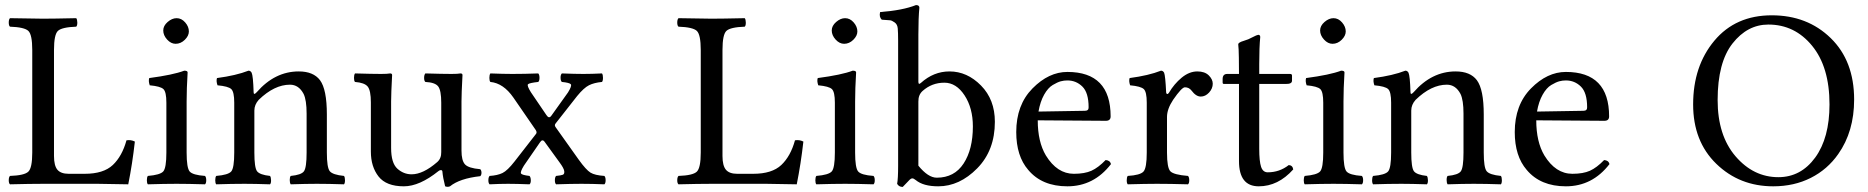

<svg xmlns="http://www.w3.org/2000/svg" viewBox="-20 -718 7298 750"><path d="M148.9 0Q97.2 0 19 2Q14.2 -2 14.2 -13.9Q14.2 -25.9 19 -30.8Q75.2 -32.7 90.6 -47.4Q106 -62 106 -122.1V-522.9Q106 -583 90.6 -597.4Q75.2 -611.8 19 -613.8Q14.2 -617.7 14.2 -629.9Q14.2 -642.1 19 -647Q110.8 -645 147.9 -645Q188 -645 277.8 -647Q281.7 -642.1 282 -630.1Q282.2 -618.2 277.8 -613.8Q221.7 -611.8 206.3 -597.4Q190.9 -583 190.9 -522.9V-108.9Q190.9 -70.8 204.3 -54.9Q217.8 -39.1 248 -39.1H311Q384.3 -39.1 420.7 -73.5Q457 -107.9 474.1 -169.9Q491.2 -172.9 506.8 -165Q497.1 -78.1 481 2Q388.7 0 361.8 0Z M617.7 -599.1Q617.7 -617.2 634.8 -632.1Q651.9 -647 669.9 -647Q689 -647 703.4 -630.4Q717.8 -613.8 717.8 -595.2Q717.8 -578.1 701.9 -562.5Q686 -546.9 666 -546.9Q647.9 -546.9 632.8 -563.5Q617.7 -580.1 617.7 -599.1ZM709 -122.1Q709 -62 720.9 -48.1Q732.9 -34.2 780.8 -30.8Q785.6 -25.9 785.6 -13.9Q785.6 -2 780.8 2Q714.8 0 669.9 0Q624 0 557.6 2Q553.7 -2 553.7 -13.9Q553.7 -25.9 557.6 -30.8Q605.5 -34.7 617.7 -48.3Q629.9 -62 629.9 -122.1V-316.9Q629.9 -358.9 618.4 -369.9Q606.9 -380.9 564.9 -384.8Q559.1 -401.9 563 -413.1Q655.8 -425.3 699.7 -441.9Q712.9 -441.9 712.9 -435.1Q709 -371.1 709 -321.3Z M982.9 -357.9Q1053.7 -439 1147 -439Q1204.1 -439 1230 -404.8Q1256.8 -368.7 1256.8 -271V-122.1Q1256.8 -63 1268.3 -49.1Q1279.8 -35.2 1323.7 -30.8Q1327.6 -25.9 1327.6 -13.9Q1327.6 -2 1323.7 2Q1263.7 0 1217.8 0Q1175.8 0 1115.7 2Q1111.8 -2.9 1111.8 -14.9Q1111.8 -26.9 1115.7 -30.8Q1156.7 -34.7 1167.2 -48.8Q1177.7 -63 1177.7 -122.1V-273.9Q1177.7 -327.1 1166 -351.1Q1147 -387.2 1112.8 -387.2Q1051.8 -387.2 990.7 -328.1Q973.6 -309.1 973.6 -286.1V-122.1Q973.6 -63 984.1 -49.1Q994.6 -35.2 1034.7 -30.8Q1038.6 -25.9 1038.8 -13.9Q1039.1 -2 1034.7 2Q974.6 0 935.1 0Q885.3 0 824.7 2Q820.8 -2 820.8 -13.9Q820.8 -25.9 824.7 -30.8Q871.6 -34.7 883.3 -48.3Q895 -62 895 -122.1V-316.9Q895 -358.9 883.5 -369.9Q872.1 -380.9 829.6 -384.8Q823.7 -401.9 827.6 -413.1Q901.9 -422.9 950.7 -441.9Q958.5 -441.9 962.9 -434.1Q968.8 -421.9 970.7 -357.9Q970.7 -344.7 982.9 -357.9Z M1557.6 9.8Q1488.8 9.8 1458.7 -28.6Q1428.7 -66.9 1428.7 -126V-317.9Q1428.7 -364.7 1416.3 -379.9Q1403.8 -395 1366.7 -397.9Q1362.8 -401.9 1362.8 -413.8Q1362.8 -425.8 1366.7 -431.2Q1434.6 -429.2 1468.8 -429.2Q1493.7 -429.2 1503.9 -431.2Q1511.7 -431.2 1511.7 -424.8Q1507.8 -351.6 1507.8 -321.8V-140.1Q1507.8 -81.1 1532.2 -59.1Q1556.6 -37.1 1587.9 -37.1Q1632.8 -37.1 1688 -85Q1704.1 -99.1 1703.6 -124V-316.9Q1703.6 -364.7 1691.7 -380.4Q1679.7 -396 1641.6 -397.9Q1636.7 -401.9 1636.7 -413.8Q1636.7 -425.8 1641.6 -431.2Q1709.5 -429.2 1743.7 -429.2Q1768.6 -429.2 1778.8 -431.2Q1786.6 -431.2 1786.6 -424.8Q1782.7 -351.6 1782.7 -321.8V-129.9Q1782.7 -90.8 1796.4 -75.9Q1810.1 -61 1856 -57.1Q1860.8 -52.2 1860.8 -43.2Q1860.8 -34.2 1856 -29.8Q1775.9 -21 1737.8 9.8Q1729 13.7 1718.8 9.8Q1710 -24.4 1708 -48.8Q1707 -53.7 1701.9 -53.5Q1696.8 -53.2 1692.9 -49.8Q1618.7 9.8 1557.6 9.8Z M2053.7 -357.9 2114.7 -268.1Q2124.5 -252.9 2133.8 -266.1L2198.7 -356.9Q2214.8 -382.8 2209.7 -388.9Q2204.6 -395 2174.8 -397.9Q2169.9 -401.9 2169.7 -413.8Q2169.4 -425.8 2174.8 -431.2Q2226.6 -429.2 2258.8 -429.2Q2292 -429.2 2331.5 -431.2Q2335.4 -426.3 2335.4 -414.1Q2335.4 -401.9 2331.5 -397.9Q2300.8 -395 2280.8 -385Q2260.7 -375 2234.4 -342.8L2150.4 -235.8Q2144.5 -229 2150.4 -221.2L2240.7 -94.2Q2269.5 -54.2 2286.6 -43.7Q2303.7 -33.2 2340.8 -30.8Q2345.7 -25.9 2345.7 -13.9Q2345.7 -2 2340.8 2Q2293 0 2251.5 0Q2212.4 0 2152.3 2Q2147.5 -2 2147.5 -13.9Q2147.5 -25.9 2152.3 -30.8Q2171.4 -32.7 2178.5 -35.4Q2185.5 -38.1 2184.1 -49.6Q2182.6 -61 2165.5 -84L2107.4 -164.1Q2098.6 -176.3 2089.4 -162.1L2026.4 -70.8Q2011.2 -45.9 2015.4 -40Q2019.5 -34.2 2048.3 -30.8Q2053.2 -25.9 2053.5 -13.9Q2053.7 -2 2048.3 2Q1996.6 0 1964.6 0Q1932.6 0 1892.6 2Q1887.7 -2 1887.7 -13.9Q1887.7 -25.9 1892.6 -30.8Q1923.3 -32.7 1942.9 -42.2Q1962.4 -51.8 1989.7 -86.9L2073.7 -194.8Q2078.6 -200.7 2072.8 -210L1985.4 -336.9Q1946.3 -393.1 1895.5 -397.9Q1891.6 -401.9 1891.6 -413.8Q1891.6 -425.8 1895.5 -431.2Q1947.3 -429.2 1981.4 -429.2Q2028.3 -429.2 2082.5 -431.2Q2087.4 -426.3 2087.4 -414.1Q2087.4 -401.9 2082.5 -397.9Q2047.4 -394 2042.5 -388.9Q2037.6 -383.8 2053.7 -357.9Z M2760.3 0Q2708.5 0 2630.4 2Q2625.5 -2 2625.5 -13.9Q2625.5 -25.9 2630.4 -30.8Q2686.5 -32.7 2701.9 -47.4Q2717.3 -62 2717.3 -122.1V-522.9Q2717.3 -583 2701.9 -597.4Q2686.5 -611.8 2630.4 -613.8Q2625.5 -617.7 2625.5 -629.9Q2625.5 -642.1 2630.4 -647Q2722.2 -645 2759.3 -645Q2799.3 -645 2889.2 -647Q2893.1 -642.1 2893.3 -630.1Q2893.6 -618.2 2889.2 -613.8Q2833 -611.8 2817.6 -597.4Q2802.2 -583 2802.2 -522.9V-108.9Q2802.2 -70.8 2815.7 -54.9Q2829.1 -39.1 2859.4 -39.1H2922.4Q2995.6 -39.1 3032 -73.5Q3068.4 -107.9 3085.4 -169.9Q3102.5 -172.9 3118.2 -165Q3108.4 -78.1 3092.3 2Q3000 0 2973.1 0Z M3229 -599.1Q3229 -617.2 3246.1 -632.1Q3263.2 -647 3281.2 -647Q3300.3 -647 3314.7 -630.4Q3329.1 -613.8 3329.1 -595.2Q3329.1 -578.1 3313.2 -562.5Q3297.4 -546.9 3277.3 -546.9Q3259.3 -546.9 3244.1 -563.5Q3229 -580.1 3229 -599.1ZM3320.3 -122.1Q3320.3 -62 3332.3 -48.1Q3344.2 -34.2 3392.1 -30.8Q3397 -25.9 3397 -13.9Q3397 -2 3392.1 2Q3326.2 0 3281.2 0Q3235.4 0 3168.9 2Q3165 -2 3165 -13.9Q3165 -25.9 3168.9 -30.8Q3216.8 -34.7 3229 -48.3Q3241.2 -62 3241.2 -122.1V-316.9Q3241.2 -358.9 3229.7 -369.9Q3218.3 -380.9 3176.3 -384.8Q3170.4 -401.9 3174.3 -413.1Q3267.1 -425.3 3311 -441.9Q3324.2 -441.9 3324.2 -435.1Q3320.3 -371.1 3320.3 -321.3Z M3584 -362.8Q3566.9 -347.7 3567.4 -320.8V-70.8Q3605.5 -23.9 3639.2 -23.9Q3708 -23.9 3744.1 -79.3Q3780.3 -134.8 3780.3 -224.1Q3780.3 -295.9 3747.8 -345.5Q3715.3 -395 3668.9 -395Q3620.1 -395 3584 -362.8ZM3577.1 -394Q3627 -439 3689 -439Q3757.8 -439 3812 -384Q3866.2 -329.1 3866.2 -242.2Q3866.2 -130.4 3797.1 -60.3Q3728 9.8 3645 9.8Q3586.4 9.8 3557.1 -14.6Q3548.8 -21.5 3543.2 -21.2Q3537.6 -21 3529.8 -12.2Q3522.5 -3.9 3506.3 12.2Q3491.2 12.2 3484.4 0Q3488.3 -19 3488.3 -70.8V-559.1Q3488.3 -591.3 3486.8 -607.2Q3485.4 -623 3474.4 -630.6Q3463.4 -638.2 3457.3 -638.7Q3451.2 -639.2 3424.3 -641.1Q3413.1 -652.3 3418 -670.9Q3506.8 -677.7 3558.1 -698.2Q3571.3 -698.2 3571.3 -688Q3567.4 -647.9 3567.4 -583V-398.9Q3567.4 -385.3 3577.1 -394Z M4036.6 -282.2 4217.8 -285.2Q4232.9 -285.2 4232.4 -298.8Q4232.4 -356 4208 -379.9Q4183.6 -403.8 4149.4 -403.8Q4136.2 -403.8 4123.5 -400.4Q4110.8 -397 4092.3 -386Q4073.7 -375 4058.6 -348.1Q4043.5 -321.3 4036.6 -282.2ZM4298.8 -92.8Q4315.9 -91.8 4319.8 -77.1Q4252.9 9.8 4149.4 9.8Q4050.3 9.8 3996.6 -54.2Q3949.7 -108.4 3949.7 -202.1Q3949.7 -308.1 4013.2 -372.6Q4076.7 -437 4149.4 -437Q4318.4 -437 4318.4 -263.2Q4318.4 -246.1 4299.8 -246.1L4033.7 -248Q4033.7 -164.1 4065.4 -110.8Q4109.4 -39.1 4174.8 -39.1Q4216.8 -39.1 4243.4 -51Q4270 -63 4298.8 -92.8Z M4535.2 -357.9Q4535.2 -353 4538.3 -351.1Q4541.5 -349.1 4546.4 -356Q4566.4 -390.1 4595.9 -414.6Q4625.5 -439 4657.2 -439Q4686 -439 4701.7 -423.6Q4717.3 -408.2 4717.3 -391.1Q4717.3 -372.1 4702.9 -356.4Q4688.5 -340.8 4670.4 -340.8Q4651.9 -340.8 4634.3 -364.3Q4624.5 -377 4608.4 -377Q4596.2 -377 4562.5 -328.1Q4538.6 -292 4538.6 -261.2V-122.1Q4538.6 -62 4552 -48.6Q4565.4 -35.2 4620.6 -30.8Q4625.5 -25.9 4625.5 -13.9Q4625.5 -2 4620.6 2Q4550.8 0 4499.5 0Q4455.6 0 4385.3 2Q4381.3 -2 4381.3 -13.9Q4381.3 -25.9 4385.3 -30.8Q4434.1 -33.7 4446.8 -47.9Q4459.5 -62 4459.5 -122.1V-316.9Q4459.5 -358.9 4448 -369.9Q4436.5 -380.9 4394.5 -384.8Q4388.7 -401.9 4392.6 -413.1Q4466.8 -422.9 4515.1 -441.9Q4522.9 -441.9 4527.3 -434.1Q4532.2 -421.9 4535.2 -357.9Z M4773.9 -429.2H4819.8Q4819.8 -467.3 4819.3 -492.2Q4818.8 -517.1 4818.4 -524.7Q4817.9 -532.2 4817.4 -537.1Q4816.9 -542 4816.9 -544.9Q4816.9 -552.2 4838.9 -558.6Q4856.4 -563.5 4873 -572.8Q4889.6 -581.5 4895 -582Q4902.8 -582 4902.8 -573.2Q4898.9 -533.2 4898.9 -467.8V-429.2H5019Q5026.9 -429.2 5026.9 -422.9V-402.8Q5026.9 -389.6 5002.9 -390.1H4898.9V-137.2Q4898.9 -88.4 4906 -66.7Q4913.1 -44.9 4932.1 -44.9Q4978 -44.9 5014.2 -73.2Q5029.3 -72.3 5031.7 -56.2Q4972.7 9.8 4897 9.8Q4819.8 9.8 4819.8 -88.9V-390.1H4760.7Q4755.9 -390.1 4755.9 -396V-409.2Q4755.9 -429.2 4773.9 -429.2Z M5136.7 -599.1Q5136.7 -617.2 5153.8 -632.1Q5170.9 -647 5189 -647Q5208 -647 5222.4 -630.4Q5236.8 -613.8 5236.8 -595.2Q5236.8 -578.1 5220.9 -562.5Q5205.1 -546.9 5185.1 -546.9Q5167 -546.9 5151.9 -563.5Q5136.7 -580.1 5136.7 -599.1ZM5228 -122.1Q5228 -62 5240 -48.1Q5252 -34.2 5299.8 -30.8Q5304.7 -25.9 5304.7 -13.9Q5304.7 -2 5299.8 2Q5233.9 0 5189 0Q5143.1 0 5076.7 2Q5072.8 -2 5072.8 -13.9Q5072.8 -25.9 5076.7 -30.8Q5124.5 -34.7 5136.7 -48.3Q5148.9 -62 5148.9 -122.1V-316.9Q5148.9 -358.9 5137.5 -369.9Q5126 -380.9 5084 -384.8Q5078.1 -401.9 5082 -413.1Q5174.8 -425.3 5218.8 -441.9Q5231.9 -441.9 5231.9 -435.1Q5228 -371.1 5228 -321.3Z M5502 -357.9Q5572.8 -439 5666 -439Q5723.1 -439 5749 -404.8Q5775.9 -368.7 5775.9 -271V-122.1Q5775.9 -63 5787.4 -49.1Q5798.8 -35.2 5842.8 -30.8Q5846.7 -25.9 5846.7 -13.9Q5846.7 -2 5842.8 2Q5782.7 0 5736.8 0Q5694.8 0 5634.8 2Q5630.9 -2.9 5630.9 -14.9Q5630.9 -26.9 5634.8 -30.8Q5675.8 -34.7 5686.3 -48.8Q5696.8 -63 5696.8 -122.1V-273.9Q5696.8 -327.1 5685.1 -351.1Q5666 -387.2 5631.8 -387.2Q5570.8 -387.2 5509.8 -328.1Q5492.7 -309.1 5492.7 -286.1V-122.1Q5492.7 -63 5503.2 -49.1Q5513.7 -35.2 5553.7 -30.8Q5557.6 -25.9 5557.9 -13.9Q5558.1 -2 5553.7 2Q5493.7 0 5454.1 0Q5404.3 0 5343.8 2Q5339.8 -2 5339.8 -13.9Q5339.8 -25.9 5343.8 -30.8Q5390.6 -34.7 5402.3 -48.3Q5414.1 -62 5414.1 -122.1V-316.9Q5414.1 -358.9 5402.6 -369.9Q5391.1 -380.9 5348.6 -384.8Q5342.8 -401.9 5346.7 -413.1Q5420.9 -422.9 5469.7 -441.9Q5477.5 -441.9 5481.9 -434.1Q5487.8 -421.9 5489.7 -357.9Q5489.7 -344.7 5502 -357.9Z M5983.9 -282.2 6165 -285.2Q6180.2 -285.2 6179.7 -298.8Q6179.7 -356 6155.3 -379.9Q6130.9 -403.8 6096.7 -403.8Q6083.5 -403.8 6070.8 -400.4Q6058.1 -397 6039.6 -386Q6021 -375 6005.9 -348.1Q5990.7 -321.3 5983.9 -282.2ZM6246.1 -92.8Q6263.2 -91.8 6267.1 -77.1Q6200.2 9.8 6096.7 9.8Q5997.6 9.8 5943.8 -54.2Q5897 -108.4 5897 -202.1Q5897 -308.1 5960.4 -372.6Q6023.9 -437 6096.7 -437Q6265.6 -437 6265.6 -263.2Q6265.6 -246.1 6247.1 -246.1L5981 -248Q5981 -164.1 6012.7 -110.8Q6056.6 -39.1 6122.1 -39.1Q6164.1 -39.1 6190.7 -51Q6217.3 -63 6246.1 -92.8Z M6887.7 -622.1Q6805.7 -622.1 6747.6 -548.1Q6689.5 -474.1 6689.5 -327.1Q6689.5 -189 6759.5 -107.4Q6829.6 -25.9 6926.8 -25.9Q7014.6 -25.9 7070.6 -102.5Q7126.5 -179.2 7126.5 -310.1Q7126.5 -456.1 7058.6 -539.1Q6990.7 -622.1 6887.7 -622.1ZM7222.7 -329.1Q7222.7 -204.1 7160.6 -116.2Q7118.7 -56.2 7053.5 -23.2Q6988.3 9.8 6906.7 9.8Q6774.9 9.8 6684.3 -78.1Q6593.8 -166 6593.8 -310.1Q6593.8 -460 6676.8 -559.1Q6759.8 -658.2 6900.9 -658.2Q7040 -658.2 7131.3 -569.1Q7222.7 -480 7222.7 -329.1Z"/></svg>

Font: Linux Libertine O
Style: Regular
Weight: 400
Designer: Philipp H. Poll
Foundry: Philipp H. Poll
Version: Version 5.3.0